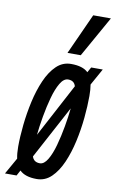

<svg xmlns="http://www.w3.org/2000/svg" viewBox="-118 -839 546 898"><g transform="rotate(10 155.0 -390.0)"><path d="M122 10Q67 10 41 -16L27 10H-28L16 -68Q11 -92 11 -124Q11 -171 17 -228Q23 -285 35.5 -341Q48 -397 68.5 -444Q89 -491 118.5 -519.5Q148 -548 188 -548Q244 -548 269 -523L283 -548H338L294 -469Q298 -446 298 -415Q298 -368 292.5 -311Q287 -254 274.5 -197.5Q262 -141 241.5 -94Q221 -47 191.5 -18.5Q162 10 122 10ZM187 -474Q166 -474 149.5 -446Q133 -418 121 -374.5Q109 -331 100.5 -282.5Q92 -234 88 -194L223 -448Q216 -474 187 -474ZM124 -65Q144 -65 160.5 -92.5Q177 -120 189 -163.5Q201 -207 209.5 -255Q218 -303 222 -343L87 -91Q95 -65 124 -65ZM162 -596 250 -790H334L225 -596Z"/></g></svg>

Font: Georama Extra Condensed Medium
Style: Italic
Weight: 500
Width: 2
Italic angle: -9°
Designer: Jean-Baptiste Levee
Foundry: Production Type
Version: Version 1.000